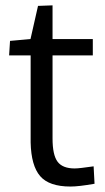

<svg xmlns="http://www.w3.org/2000/svg" viewBox="-20 -680 387 710"><path d="M240.7 9.8Q161.6 9.8 128.4 -28.8Q95.2 -67.4 93.3 -153.3V-475.1H13.7L17.1 -528.8L92.8 -535.6L120.6 -658.2L174.3 -660.2V-535.6H323.2V-475.1H174.3V-168Q174.3 -106.9 192.9 -82Q211.4 -57.1 256.3 -57.1Q272.5 -57.1 326.2 -64.9L329.6 -0.5Q271.5 9.8 240.7 9.8Z"/></svg>

Font: Oxygen-Regular
Style: Regular
Weight: 400
Designer: Vernon Adams
Foundry: Vernon Adams
Version: Version Release 0.2.3 webfont; ttfautohint (v0.93.3-1d66) -l